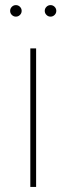

<svg xmlns="http://www.w3.org/2000/svg" viewBox="-20 -736 262 756"><path d="M99.4 0V-545.5H122.2V0ZM42.6 -670.5Q33.4 -670.5 26.6 -677.2Q19.9 -683.9 19.9 -693.2Q19.9 -702.4 26.6 -709.2Q33.4 -715.9 42.6 -715.9Q51.8 -715.9 58.6 -709.2Q65.3 -702.4 65.3 -693.2Q65.3 -683.9 58.6 -677.2Q51.8 -670.5 42.6 -670.5ZM179 -670.5Q169.7 -670.5 163 -677.2Q156.2 -683.9 156.2 -693.2Q156.2 -702.4 163 -709.2Q169.7 -715.9 179 -715.9Q188.2 -715.9 195 -709.2Q201.7 -702.4 201.7 -693.2Q201.7 -683.9 195 -677.2Q188.2 -670.5 179 -670.5Z"/></svg>

Font: Inter UI Thin
Style: Regular
Weight: 100
Designer: Rasmus Andersson
Foundry: rsms
Version: 3.2;8d6f07862